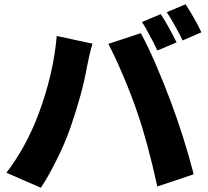

<svg xmlns="http://www.w3.org/2000/svg" viewBox="-20 -856 970 897"><path d="M171 21 90 -14 10 -49Q101 -168 158 -318Q230 -509 245 -688L412 -652Q397 -601 386 -542Q364 -418 309 -260Q285 -190 245 -110Q207 -33 171 21ZM715 15Q668 -197 622 -329Q597 -404 556 -501Q516 -595 486 -651L638 -701Q701 -585 778 -381Q840 -215 885 -42L800 -13ZM715 -620Q700 -654 681 -687Q659 -731 643 -753L731 -790Q763 -742 805 -658ZM833 -667Q822 -692 798 -734Q774 -778 759 -799L847 -836Q889 -772 921 -705Z"/></svg>

Font: GenSekiGothic TW H
Style: Regular
Weight: 900
Version: Version 1.501;PS 1;hotconv 16.6.51;makeotf.lib2.5.65220